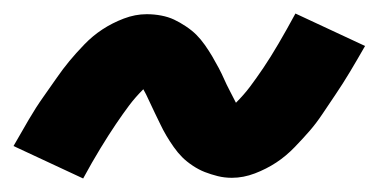

<svg xmlns="http://www.w3.org/2000/svg" viewBox="-37 -441 560 284"><path d="M86 -177 -17 -225Q-5 -246 5.5 -264Q16 -282 27 -297.5Q38 -313 47 -326Q56 -339 65.5 -350.5Q75 -362 87.5 -375Q100 -388 114.5 -397.5Q129 -407 146 -413.5Q163 -420 180 -420Q191 -420 201.5 -418Q212 -416 220.5 -412Q229 -408 238 -402Q247 -396 253.5 -389.5Q260 -383 266 -374.5Q272 -366 277 -357.5Q282 -349 286.5 -340.5Q291 -332 294.5 -324Q298 -316 303 -306.5Q308 -297 312 -289Q324 -301 333 -313Q342 -325 352.5 -340.5Q363 -356 375 -376.5Q387 -397 400 -421L503 -373Q491 -352 480.5 -334.5Q470 -317 459.5 -301.5Q449 -286 440 -272.5Q431 -259 421.5 -248Q412 -237 399 -223.5Q386 -210 371.5 -200.5Q357 -191 340 -184.5Q323 -178 306 -178Q295 -178 285 -180.5Q275 -183 266 -186.5Q257 -190 248 -196Q239 -202 232.5 -208.5Q226 -215 220 -223.5Q214 -232 209 -240.5Q204 -249 200 -257.5Q196 -266 192 -274Q188 -282 183.5 -292Q179 -302 175 -309Q163 -297 154 -285Q145 -273 134.5 -257.5Q124 -242 111.5 -221.5Q99 -201 86 -177Z"/></svg>

Font: Iosevka SS18 Extrabold
Style: Italic
Weight: 800
Italic angle: -9°
Monospace: yes
Designer: Belleve Invis
Foundry: Belleve Invis
Version: Version 25.1.1; ttfautohint (v1.8.4)